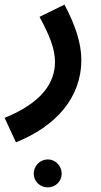

<svg xmlns="http://www.w3.org/2000/svg" viewBox="-53 -386 435 831"><path d="M16 230C188 161 299 38 299 -127C299 -196 275 -274 226 -366L118 -313C162 -232 185 -174 185 -118C185 -28 128 59 -33 124ZM154 425C187 425 214 399 214 366C214 332 187 304 154 304C120 304 93 332 93 366C93 399 120 425 154 425Z"/></svg>

Font: Noto Sans Arabic SemCond SemBd
Style: Regular
Weight: 600
Width: 4
Designer: Monotype Design Team, Nadine Chahine, Nizar Qandah and Khaled Hosny
Foundry: Monotype Imaging Inc.
Version: Version 2.012